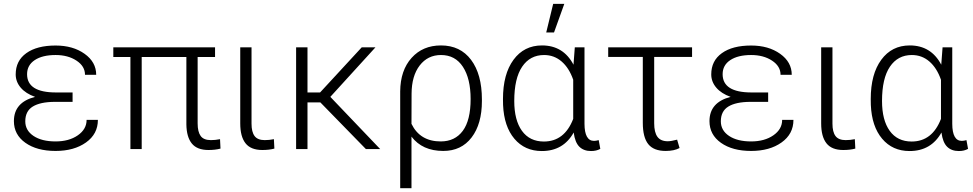

<svg xmlns="http://www.w3.org/2000/svg" viewBox="-20 -774 5050 997"><path d="M52.2 -145Q52.2 -242.7 162.1 -271Q113.8 -288.1 87.6 -318.8Q61.5 -349.6 61.5 -387.7Q61.5 -458.5 116.7 -498Q171.9 -537.6 268.6 -537.6Q358.9 -537.6 419.2 -494.6Q479.5 -451.7 479.5 -385.7H421.4Q421.4 -430.2 377.2 -459.2Q333 -488.3 268.6 -488.3Q200.2 -488.3 160.4 -461.9Q120.6 -435.5 120.6 -388.7Q120.6 -293.9 270.5 -293.9H356.9V-245.1H263.2Q189 -244.6 150.1 -220.7Q111.3 -196.8 111.3 -144Q111.3 -96.7 154.1 -68.1Q196.8 -39.6 268.6 -39.6Q338.4 -39.6 384 -71.3Q429.7 -103 429.7 -151.4H488.3Q488.3 -78.1 426.5 -34.2Q364.7 9.8 268.6 9.8Q171.4 9.8 111.8 -32.5Q52.2 -74.7 52.2 -145Z M1096.7 -478H1006.3V-133.3Q1006.3 -89.4 1022 -67.9Q1037.6 -46.4 1075.2 -46.4Q1098.1 -46.4 1122.6 -51.3L1125 -2.4Q1098.1 4.9 1062.5 4.9Q1003.4 4.9 976.1 -28.8Q948.7 -62.5 947.8 -127.9V-478H715.8V0H657.2V-478H568.4V-528.3H1096.7Z M1286.1 -528.3V-131.8Q1286.1 -88.9 1302 -67.6Q1317.9 -46.4 1355 -46.4Q1377.9 -46.4 1402.3 -51.3L1404.8 -2.4Q1377.9 4.9 1342.3 4.9Q1282.2 4.9 1254.9 -30Q1227.5 -64.9 1227.5 -132.8V-528.3Z M1643.6 -242.2H1576.7V0H1517.6V-528.3H1576.7V-293.9H1642.1L1858.4 -528.3H1929.7L1695.3 -271L1954.1 0H1879.9Z M2270 -538.1Q2370.1 -538.1 2426.3 -463.1Q2482.4 -388.2 2482.4 -257.3V-249.5Q2482.4 -130.4 2429 -60.3Q2375.5 9.8 2281.7 9.8Q2173.3 9.8 2116.7 -64.5V203.1H2058.1V-299.8Q2059.1 -408.7 2117.2 -473.4Q2175.3 -538.1 2270 -538.1ZM2116.7 -130.9Q2161.1 -39.6 2268.6 -39.6Q2342.3 -39.6 2383.1 -94.5Q2423.8 -149.4 2423.8 -259.8Q2423.8 -365.7 2383.8 -427Q2343.8 -488.3 2270 -488.3Q2201.2 -488.3 2159.4 -434.1Q2117.7 -379.9 2117.2 -287.6Z M3015.1 -528.3V-130.9Q3015.6 -42.5 3064.5 -42.5Q3074.7 -42.5 3088.9 -46.4L3097.2 -1Q3077.1 10.3 3049.3 10.3Q3011.2 10.3 2988.5 -12Q2965.8 -34.2 2959 -85.9Q2905.3 10.3 2793.5 10.3Q2705.1 10.3 2651.1 -53.5Q2597.2 -117.2 2592.3 -229L2591.8 -259.8Q2591.8 -389.2 2646.5 -463.6Q2701.2 -538.1 2794.4 -538.1Q2905.3 -538.1 2958 -438L2964.8 -528.3ZM2650.4 -249.5Q2650.4 -149.9 2690.4 -94.5Q2730.5 -39.1 2804.2 -39.1Q2911.1 -39.1 2956.5 -156.7V-359.9Q2935.1 -421.4 2896.2 -454.8Q2857.4 -488.3 2805.2 -488.3Q2732.4 -488.3 2691.4 -427.7Q2650.4 -367.2 2650.4 -249.5ZM2852.5 -753.9H2910.2L2856.9 -605.5H2816.4Z M3573.7 -478.5H3377V-133.8Q3377 -86.9 3393.8 -63.7Q3410.6 -40.5 3447.8 -40.5Q3464.4 -40.5 3496.1 -48.8L3508.8 -5.4Q3481 9.8 3436.5 9.8Q3374.5 9.8 3346.2 -25.6Q3317.9 -61 3317.9 -136.2V-478.5H3138.2V-528.3H3573.7Z M3664.1 -145Q3664.1 -242.7 3773.9 -271Q3725.6 -288.1 3699.5 -318.8Q3673.3 -349.6 3673.3 -387.7Q3673.3 -458.5 3728.5 -498Q3783.7 -537.6 3880.4 -537.6Q3970.7 -537.6 4031 -494.6Q4091.3 -451.7 4091.3 -385.7H4033.2Q4033.2 -430.2 3989 -459.2Q3944.8 -488.3 3880.4 -488.3Q3812 -488.3 3772.2 -461.9Q3732.4 -435.5 3732.4 -388.7Q3732.4 -293.9 3882.3 -293.9H3968.8V-245.1H3875Q3800.8 -244.6 3762 -220.7Q3723.1 -196.8 3723.1 -144Q3723.1 -96.7 3765.9 -68.1Q3808.6 -39.6 3880.4 -39.6Q3950.2 -39.6 3995.8 -71.3Q4041.5 -103 4041.5 -151.4H4100.1Q4100.1 -78.1 4038.3 -34.2Q3976.6 9.8 3880.4 9.8Q3783.2 9.8 3723.6 -32.5Q3664.1 -74.7 3664.1 -145Z M4302.7 -528.3V-131.8Q4302.7 -88.9 4318.6 -67.6Q4334.5 -46.4 4371.6 -46.4Q4394.5 -46.4 4418.9 -51.3L4421.4 -2.4Q4394.5 4.9 4358.9 4.9Q4298.8 4.9 4271.5 -30Q4244.1 -64.9 4244.1 -132.8V-528.3Z M4924.8 -528.3V-130.9Q4925.3 -42.5 4974.1 -42.5Q4984.4 -42.5 4998.5 -46.4L5006.8 -1Q4986.8 10.3 4959 10.3Q4920.9 10.3 4898.2 -12Q4875.5 -34.2 4868.7 -85.9Q4814.9 10.3 4703.1 10.3Q4614.7 10.3 4560.8 -53.5Q4506.8 -117.2 4502 -229L4501.5 -259.8Q4501.5 -389.2 4556.2 -463.6Q4610.8 -538.1 4704.1 -538.1Q4814.9 -538.1 4867.7 -438L4874.5 -528.3ZM4560.1 -249.5Q4560.1 -149.9 4600.1 -94.5Q4640.1 -39.1 4713.9 -39.1Q4820.8 -39.1 4866.2 -156.7V-359.9Q4844.7 -421.4 4805.9 -454.8Q4767.1 -488.3 4714.8 -488.3Q4642.1 -488.3 4601.1 -427.7Q4560.1 -367.2 4560.1 -249.5Z"/></svg>

Font: SteelSelectRoboto
Style: Regular
Weight: 300
Designer: Google
Version: Version 2.137; 2017